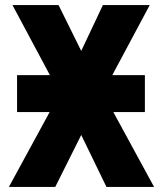

<svg xmlns="http://www.w3.org/2000/svg" viewBox="-20 -734 640 754"><path d="M15 0 175 -294H47V-439H176L29 -714H210L299 -534L384 -714H568L421 -439H549V-294H425L585 0H398L299 -204L197 0Z"/></svg>

Font: Noto Sans Mono Black
Style: Regular
Weight: 900
Designer: Monotype Design Team
Foundry: Monotype Imaging Inc.
Version: Version 2.014